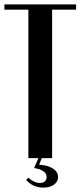

<svg xmlns="http://www.w3.org/2000/svg" viewBox="-26 -719 366 873"><path d="M320 -675H211V0H103V-675H-6V-699H320ZM103 89Q113 99 127.5 106Q142 113 156 113Q170 113 178 105.5Q186 98 186 86Q186 70 171 59.5Q156 49 129 45L150 -3H165L152 30Q190 32 214 47Q238 62 238 86Q238 107 219.5 120.5Q201 134 172 134Q123 134 93 99Z"/></svg>

Font: Moniqa Extra Bold Narrow Heading
Style: Regular
Weight: 800
Width: 4
Designer: Rajesh Rajput
Foundry: Rajesh Rajput
Version: Version 1.000;December 15, 2022;FontCreator 14.0.0.2794 32-b